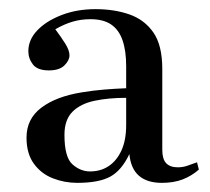

<svg xmlns="http://www.w3.org/2000/svg" viewBox="-20 -762 460 420"><path d="M149 -362Q121 -362 95.5 -372Q70 -382 54 -404Q38 -426 38 -461Q38 -502 70.5 -526.5Q103 -551 159 -560Q183 -564 207 -566Q231 -568 256 -569V-617Q256 -651 248 -674Q240 -697 223 -708.5Q206 -720 178 -720Q157 -720 138.5 -714.5Q120 -709 101 -698Q113 -682 122.5 -667Q132 -652 132 -641Q132 -630 121 -619Q110 -608 87 -608Q62 -608 52 -621Q42 -634 42 -650Q42 -675 61.5 -695.5Q81 -716 114.5 -729Q148 -742 189 -742Q230 -742 263 -730.5Q296 -719 315.5 -691Q335 -663 335 -611V-434Q335 -414 343.5 -405Q352 -396 369 -396Q380 -396 390 -399.5Q400 -403 411 -407L415 -391Q399 -377 379.5 -369.5Q360 -362 334 -362Q302 -362 284 -377.5Q266 -393 263 -425Q246 -389 221 -375.5Q196 -362 149 -362ZM177 -387Q200 -387 217.5 -398.5Q235 -410 245.5 -432.5Q256 -455 256 -489V-548Q217 -548 186.5 -541.5Q156 -535 138.5 -517.5Q121 -500 121 -467Q121 -418 138.5 -402.5Q156 -387 177 -387Z"/></svg>

Font: Literata 60pt
Style: Regular
Weight: 400
Designer: Latin by Veronika Burian and Jose Scaglione. Greek by Irene Vlachou. Cyrillic by Vera Evstafieva.
Foundry: TypeTogether
Version: Version 3.002